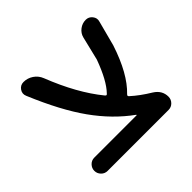

<svg xmlns="http://www.w3.org/2000/svg" viewBox="-131 -668 816 816"><g transform="rotate(-45 277.0 -260.0)"><path d="M87 0Q70 0 58.5 -12Q47 -24 47 -40Q47 -56 58.5 -68Q70 -80 87 -80H341Q342 -80 342 -81Q342 -83 341 -83Q259 -142 194 -233Q129 -324 68 -470Q60 -488 71 -504Q82 -520 101 -520Q125 -520 145 -506.5Q165 -493 174 -470Q230 -327 305 -235Q311 -227 317 -235Q355 -274 389 -367L415 -474Q420 -494 437 -507Q454 -520 475 -520Q493 -520 504.5 -505.5Q516 -491 511 -474L481 -360Q439 -232 376 -172Q369 -165 376 -160Q410 -129 458 -100Q493 -78 493 -40Q493 -24 481.5 -12Q470 0 453 0Z"/></g></svg>

Font: Rounded Mplus 1c Medium
Style: Regular
Weight: 500
Version: Version 1.059.20150529